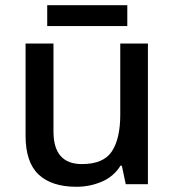

<svg xmlns="http://www.w3.org/2000/svg" viewBox="-20 -706 670 736"><path d="M547 -539V0H462L447 -71H442Q416 -29 370 -9.5Q324 10 273 10Q178 10 128 -37Q78 -84 78 -186V-539H185V-202Q185 -77 294 -77Q377 -77 409 -126Q441 -175 441 -266V-539ZM468 -686V-606H161V-686Z"/></svg>

Font: Noto Sans Medium
Style: Regular
Weight: 500
Designer: Monotype Design Team
Foundry: Monotype Imaging Inc.
Version: Version 2.007